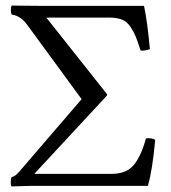

<svg xmlns="http://www.w3.org/2000/svg" viewBox="-20 -666 614 688"><path d="M372.1 -603H146L363.8 -328.1L362.8 -323.2L103 -43H379.9Q433.1 -43 459.5 -75Q485.8 -106.9 502.9 -169.9Q522 -172.9 536.1 -165Q526.4 -56.2 509.8 0H91.8L21 2Q18.1 -2.9 18.6 -14.4Q19 -25.9 21 -30.8Q36.1 -34.7 49.8 -51.8L271 -309.1L272.9 -310.1L78.1 -576.2Q54.2 -609.4 22 -613.8Q19 -618.7 19 -630.4Q19 -642.1 22 -646L123 -645H496.1Q508.3 -586.9 517.1 -490.2Q501 -483.4 483.9 -484.9Q472.7 -519 466.8 -533.9Q460.9 -548.8 448.5 -568.4Q436 -587.9 417.5 -595.5Q398.9 -603 372.1 -603Z"/></svg>

Font: Linux Libertine
Style: Regular
Weight: 400
Designer: Philipp H. Poll
Foundry: Philipp H. Poll
Version: Version 5.3.0 ; ttfautohint (v0.9)